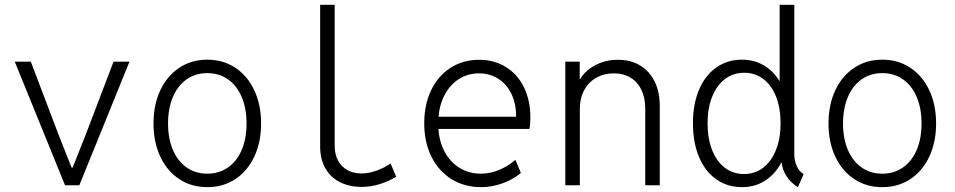

<svg xmlns="http://www.w3.org/2000/svg" viewBox="-20 -772 3978 800"><path d="M41.5 -515.1H108.4L226.6 -204.1L278.3 -73.7H282.7L334.5 -204.1L453.1 -515.1H519.5L310.5 0H251Z M619.6 -257.3Q619.6 -335.4 647.9 -395.8Q676.3 -456.1 727.1 -489.7Q777.8 -523.4 843.8 -523.4Q909.7 -523.4 960.4 -489.7Q1011.2 -456.1 1039.6 -395.8Q1067.9 -335.4 1067.9 -257.3Q1067.9 -179.7 1039.6 -119.4Q1011.2 -59.1 960.4 -25.6Q909.7 7.8 843.8 7.8Q777.8 7.8 727.1 -25.6Q676.3 -59.1 647.9 -119.4Q619.6 -179.7 619.6 -257.3ZM1007.3 -257.3Q1007.3 -319.8 987.3 -367.4Q967.3 -415 930.2 -441.2Q893.1 -467.3 843.8 -467.3Q794.4 -467.3 757.3 -441.2Q720.2 -415 700.2 -367.4Q680.2 -319.8 680.2 -257.3Q680.2 -194.8 700.2 -147.7Q720.2 -100.6 757.3 -74.5Q794.4 -48.3 843.8 -48.3Q893.1 -48.3 930.2 -74.5Q967.3 -100.6 987.3 -147.7Q1007.3 -194.8 1007.3 -257.3Z M1314 -161.6V-752H1374.5V-165Q1374.5 -129.4 1388.4 -103.3Q1402.3 -77.1 1427.5 -63.2Q1452.6 -49.3 1485.8 -49.3Q1516.1 -49.3 1548.8 -61Q1581.5 -72.8 1607.4 -90.8L1630.9 -35.6Q1597.7 -15.6 1560.8 -4.4Q1523.9 6.8 1486.8 6.8Q1436 6.8 1396.7 -12.9Q1357.4 -32.7 1335.7 -70.8Q1314 -108.9 1314 -161.6Z M1747.6 -258.3Q1747.6 -335.9 1776.4 -396Q1805.2 -456.1 1857.4 -489.5Q1909.7 -522.9 1976.6 -522.9Q2039.1 -522.9 2087.6 -492.9Q2136.2 -462.9 2163.1 -408.2Q2189.9 -353.5 2189.9 -282.7Q2189.9 -252.4 2186 -234.9H1806.6Q1810.5 -179.7 1834 -137.5Q1857.4 -95.2 1896 -71.8Q1934.6 -48.3 1983.4 -48.3Q2021.5 -48.3 2059.1 -63.7Q2096.7 -79.1 2127.4 -106L2150.4 -51.3Q2117.7 -23.9 2073.7 -8.1Q2029.8 7.8 1984.4 7.8Q1914.6 7.8 1860.8 -25.9Q1807.1 -59.6 1777.3 -119.9Q1747.6 -180.2 1747.6 -258.3ZM2130.4 -285.6Q2130.9 -338.4 2111.6 -379.4Q2092.3 -420.4 2056.9 -443.4Q2021.5 -466.3 1976.1 -466.3Q1930.7 -466.3 1894 -443.8Q1857.4 -421.4 1834.7 -380.4Q1812 -339.4 1807.1 -285.6Z M2335.4 -515.1H2395.5V-442.9H2397.5Q2419.4 -479 2461.4 -501Q2503.4 -522.9 2555.2 -522.9Q2607.9 -522.9 2647.2 -499.3Q2686.5 -475.6 2707.8 -432.1Q2729 -388.7 2729 -331.1V0H2668.5V-320.3Q2668.5 -364.7 2652.6 -397.7Q2636.7 -430.7 2607.2 -448.5Q2577.6 -466.3 2537.6 -466.3Q2496.6 -466.3 2464.4 -448Q2432.1 -429.7 2414.1 -396.2Q2396 -362.8 2396 -319.3V0H2335.4Z M3236.8 -94.2H3235.4Q3209 -45.4 3167 -18.8Q3125 7.8 3071.8 7.8Q3010.7 7.8 2964.4 -24.9Q2918 -57.6 2892.6 -117.9Q2867.2 -178.2 2867.2 -258.3Q2867.2 -337.9 2892.6 -397.9Q2918 -458 2964.4 -490.7Q3010.7 -523.4 3071.8 -523.4Q3121.6 -523.4 3161.6 -500.2Q3201.7 -477.1 3228 -434.1H3228.5V-752H3289.6V-130.4Q3289.6 -101.6 3300.3 -78.9Q3311 -56.2 3328.6 -46.9L3304.7 7.8Q3275.9 -9.3 3258.1 -36.6Q3240.2 -64 3236.8 -94.2ZM3232.4 -258.3Q3232.4 -321.8 3213.6 -369.4Q3194.8 -417 3160.4 -442.9Q3126 -468.8 3081.1 -468.8Q3035.2 -468.8 3000.7 -442.6Q2966.3 -416.5 2947.3 -368.9Q2928.2 -321.3 2928.2 -258.3Q2928.2 -195.3 2947 -147.2Q2965.8 -99.1 3000.2 -73Q3034.7 -46.9 3080.1 -46.9Q3125.5 -46.9 3159.9 -73.2Q3194.3 -99.6 3213.4 -147.5Q3232.4 -195.3 3232.4 -258.3Z M3432.1 -257.3Q3432.1 -335.4 3460.4 -395.8Q3488.8 -456.1 3539.6 -489.7Q3590.3 -523.4 3656.2 -523.4Q3722.2 -523.4 3772.9 -489.7Q3823.7 -456.1 3852.1 -395.8Q3880.4 -335.4 3880.4 -257.3Q3880.4 -179.7 3852.1 -119.4Q3823.7 -59.1 3772.9 -25.6Q3722.2 7.8 3656.2 7.8Q3590.3 7.8 3539.6 -25.6Q3488.8 -59.1 3460.4 -119.4Q3432.1 -179.7 3432.1 -257.3ZM3819.8 -257.3Q3819.8 -319.8 3799.8 -367.4Q3779.8 -415 3742.7 -441.2Q3705.6 -467.3 3656.2 -467.3Q3606.9 -467.3 3569.8 -441.2Q3532.7 -415 3512.7 -367.4Q3492.7 -319.8 3492.7 -257.3Q3492.7 -194.8 3512.7 -147.7Q3532.7 -100.6 3569.8 -74.5Q3606.9 -48.3 3656.2 -48.3Q3705.6 -48.3 3742.7 -74.5Q3779.8 -100.6 3799.8 -147.7Q3819.8 -194.8 3819.8 -257.3Z"/></svg>

Font: Reddit Mono Light
Style: Regular
Weight: 300
Monospace: yes
Designer: Stephen Hutchings
Foundry: Reddit
Version: Version 1.011